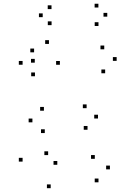

<svg xmlns="http://www.w3.org/2000/svg" viewBox="-20 -973 660 1017"><path d="M501.7 -7.3V-27.3H481.7V-7.3ZM562.2 -75.9V-95.9H542.2V-75.9ZM482.2 -131.7V-151.7H462.2V-131.7ZM283.5 -100.2V-120.2H263.5V-100.2ZM235 -151.5V-171.5H215V-151.5ZM297.2 -629.9V-649.9H277.2V-629.9ZM239.3 -740.3V-760.3H219.3V-740.3ZM164.2 -641.1V-661.1H144.2V-641.1ZM99.7 -117V-137H79.7V-117ZM248.5 23.8V3.8H228.5V23.8ZM443.6 -285.7V-305.7H423.6V-285.7ZM499.1 -345.3V-365.3H479.1V-345.3ZM438.8 -400V-420H418.8V-400ZM212.6 -386.6V-406.6H192.6V-386.6ZM151.7 -325V-345H131.7V-325ZM217.2 -268.2V-288.2H197.2V-268.2ZM537 -584.9V-604.9H517V-584.9ZM597.9 -650.6V-670.6H577.9V-650.6ZM532.2 -711.8V-731.8H512.2V-711.8ZM160.6 -695.8V-715.8H140.6V-695.8ZM99.7 -630.1V-650.1H79.7V-630.1ZM165.2 -569.1V-589.1H145.2V-569.1ZM501.6 -835.3V-855.3H481.6V-835.3ZM548.2 -884.8V-904.8H528.2V-884.8ZM501.2 -933.2V-953.2H481.2V-933.2ZM252.8 -924.8V-944.8H232.8V-924.8ZM206.2 -882.1V-902.1H186.2V-882.1ZM253.2 -839.8V-859.8H233.2V-839.8Z"/></svg>

Font: Monaspace Radon Dots Var
Style: Regular
Weight: 400
Designer: Riley Cran and the Lettermatic Team
Version: Version 1.100 (Monaspace Radon Dots)